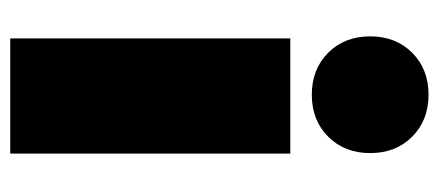

<svg xmlns="http://www.w3.org/2000/svg" viewBox="-261 -596 857 375"><g transform="rotate(90 167.5 -408.5)"><path d="M55 -547H280V0H55ZM279 -703Q279 -653 247 -621Q215 -589 165 -589Q115 -589 83 -621Q51 -653 51 -703Q51 -753 83 -785Q115 -817 165 -817Q215 -817 247 -785Q279 -753 279 -703Z"/></g></svg>

Font: Gontserrat Black
Style: Regular
Weight: 900
Designer: Julieta Ulanovsky
Foundry: Julieta Ulanovsky
Version: Version 6.001